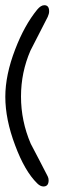

<svg xmlns="http://www.w3.org/2000/svg" viewBox="-20 -629 255 723"><path d="M159.7 35.2Q163.1 42 163.1 49.8Q163.1 73.2 143.6 73.2Q131.8 73.2 120.1 61.5Q73.2 15.6 37.1 -81.5Q0 -179.2 0 -264.6Q0 -346.7 37.1 -442.9Q71.8 -533.7 120.1 -592.8Q133.8 -609.4 147 -609.4Q165 -609.4 165 -586.4Q165 -577.1 159.7 -565.4L94.7 -438.5Q59.1 -356.4 59.1 -265.6Q59.1 -173.3 95.7 -87.9Q111.8 -57.1 127.9 -26.4Q144 4.4 159.7 35.2Z"/></svg>

Font: DimaRavanNevis
Style: regular
Weight: 400
Designer: R.Balvardi
Foundry: Dima Software Group
Version: Version 1.00;May 26, 2019;FontCreator 11.5.0.2427 64-bit